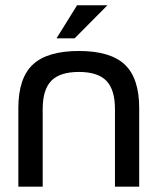

<svg xmlns="http://www.w3.org/2000/svg" viewBox="-20 -700 591 720"><path d="M48.8 -294.9Q48.8 -406.7 103 -457.8Q157.2 -508.8 275.9 -508.8Q394 -508.8 448 -457.8Q502 -406.7 502 -294.9V0H411.1V-291Q411.1 -363.8 378.9 -397Q346.7 -430.2 275.9 -430.2Q204.6 -430.2 172.4 -397Q140.1 -363.8 140.1 -291V0H48.8ZM191.9 -556.2 269 -680.2H382.8L259.8 -556.2Z"/></svg>

Font: LT Wave Text
Style: Regular
Weight: 400
Designer: Daniel Lyons
Version: Version 2.5 (Glyphs App)